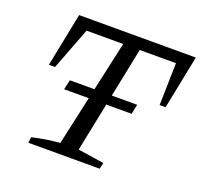

<svg xmlns="http://www.w3.org/2000/svg" viewBox="-115 -777 949 906"><g transform="rotate(20 360.0 -324.0)"><path d="M720 -648 666 -379H636L641 -591H459L349 -51L480 -31L473 0H115L118 -29Q152 -37 186.5 -42.5Q221 -48 257 -51L376 -591H192L111 -379H80L134 -648ZM198 -344H536L526 -295H187Z"/></g></svg>

Font: Piazzolla SC
Style: Italic
Weight: 400
Italic angle: -11.3°
Designer: Juan Pablo del Peral
Foundry: Huerta Tipografica
Version: Version 1.330